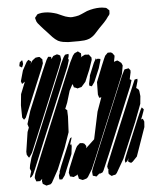

<svg xmlns="http://www.w3.org/2000/svg" viewBox="-61 -971 861 1029"><g transform="rotate(-5 370.0 -456.5)"><path d="M294 -353 290 -269 261 -186 215 -75 177 -6 169 1 155 4 147 6 128 -5 125 -20 127 -32 115 -21H104H95L92 -29L88 -40L89 -48L93 -64L142 -185L306 -581L331 -640L349 -676L359 -688L369 -692L377 -696L386 -689L393 -684V-670L390 -660L393 -665L405 -671L413 -675L426 -674H434L442 -663L447 -657V-644L430 -594L403 -530L380 -504L364 -500L359 -498L348 -503L339 -506L337 -514L333 -524L315 -490L296 -427L283 -395L293 -387V-379ZM269 -619 120 -260 85 -176 73 -158 67 -151 62 -158 56 -168 55 -184 71 -289 80 -312 74 -331 95 -400 180 -606 206 -665 216 -681 232 -679V-667L231 -666L244 -683L264 -690L274 -686L281 -682L282 -676L284 -661L281 -651ZM314 -619 153 -233 91 -82 81 -60 72 -48 63 -43 64 -51 72 -77 70 -83 66 -93 69 -112 80 -151 110 -222 262 -589 282 -638 298 -671 307 -684 318 -686 326 -687V-676L321 -658L325 -659L324 -651ZM176 -624 89 -415 68 -366 58 -356 49 -369 48 -435 54 -494 80 -559 64 -548 59 -563 75 -620 99 -664 109 -674 116 -669 123 -664 121 -656 117 -646 123 -658 131 -669 148 -682 162 -684H170L178 -676L184 -670V-661L185 -649ZM602 -555 536 -395 420 -115 397 -61 372 -20 364 -13 351 -9 343 -7 333 -11 323 -16 321 -27 318 -37 319 -41 315 -36 296 -27 286 -30 277 -32 275 -41 272 -52 277 -73 306 -144 323 -181 329 -191 345 -205 360 -204 369 -200 378 -187 377 -179 376 -175 423 -219 454 -365 481 -440 475 -439 470 -438 468 -443 464 -456 465 -523 499 -609 514 -645 521 -660 536 -675H553L561 -670L571 -656L570 -648L565 -623L570 -625L583 -629L590 -625L604 -614L610 -600ZM79 -654 74 -641 71 -636 65 -640 58 -644 59 -652 62 -665 69 -670 75 -675 77 -670ZM481 -596 451 -525 440 -509 435 -503 427 -506 422 -508V-519L429 -551L430 -561L457 -627L468 -647L471 -652V-647L472 -643L475 -647H483L494 -645L493 -637ZM641 -487 494 -131 458 -47 452 -38 442 -34 435 -32 437 -38 434 -33 418 -19 407 -23 399 -25 398 -34 397 -47 402 -63 442 -161 565 -459 600 -543 613 -569 618 -578 640 -582 649 -571V-560L641 -523L650 -518L648 -510ZM690 -428 686 -387 650 -292 570 -101 528 -28 520 -20 508 -18 500 -15 493 -20 485 -27 484 -32V-45L487 -54L483 -51L482 -59L480 -67L484 -80L517 -161L635 -444L664 -512L667 -519L677 -521L682 -522V-511L671 -472L672 -473L679 -468L685 -462L687 -454ZM697 -261 643 -107 619 -82 610 -76 602 -79 594 -85 596 -96 598 -103 590 -87 579 -79 577 -93 582 -108 597 -145 667 -314 685 -355 692 -367 702 -356 700 -348 691 -323 683 -303 692 -306 696 -298 699 -290ZM295 -151 249 -40 234 -20H226L219 -21L218 -30V-42L225 -59L222 -58L225 -66L235 -93L280 -201L295 -235L303 -241L302 -233L292 -201L299 -203L300 -192ZM222 -813Q214 -821 206 -830Q198 -839 190 -848Q183 -856 176 -864.5Q169 -873 167 -884Q167 -886 165.5 -889.5Q164 -893 165 -895Q165 -897 167.5 -899.5Q170 -902 172 -904Q173 -906 174.5 -908.5Q176 -911 178 -912Q180 -914 183.5 -914.5Q187 -915 189 -916Q196 -918 203 -918.5Q210 -919 218 -919Q235 -919 251.5 -915.5Q268 -912 283 -907Q298 -901 312.5 -894Q327 -887 342 -884Q353 -881 362.5 -881.5Q372 -882 383 -884Q399 -886 414.5 -893.5Q430 -901 445 -907Q481 -919 515 -919Q528 -919 542 -916Q543 -916 545.5 -915.5Q548 -915 549 -914Q552 -913 554 -910.5Q556 -908 558 -906Q559 -905 561.5 -903.5Q564 -902 564 -900Q565 -899 564.5 -896Q564 -893 564 -892Q564 -889 564 -885.5Q564 -882 563 -880Q562 -877 559.5 -874Q557 -871 555 -869Q544 -852 530 -837.5Q516 -823 502 -809Q490 -795 476 -780.5Q462 -766 444 -758Q431 -753 417 -751.5Q403 -750 389 -750Q374 -750 359.5 -750Q345 -750 330 -750Q316 -751 302 -753.5Q288 -756 276 -762Q261 -771 248 -784.5Q235 -798 222 -813Z"/></g></svg>

Font: Rubik Marker Hatch
Style: Regular
Weight: 400
Designer: Hubert and Fischer, NaN
Foundry: Hubert & Fischer, NaN
Version: Version 2.200